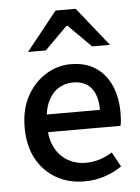

<svg xmlns="http://www.w3.org/2000/svg" viewBox="-53 -781 608 835"><g transform="rotate(-5 250.5 -363.5)"><path d="M282 12Q214 12 160 -18.5Q106 -49 74.5 -106Q43 -163 43 -244Q43 -324 75 -381.5Q107 -439 158 -470Q209 -501 266 -501Q331 -501 375 -471.5Q419 -442 441.5 -390.5Q464 -339 464 -270Q464 -256 463 -242Q462 -228 459 -215H115V-292H376Q376 -354 349 -387.5Q322 -421 268 -421Q237 -421 208 -404.5Q179 -388 160 -349.5Q141 -311 141 -245Q141 -185 162 -146Q183 -107 218 -87.5Q253 -68 293 -68Q327 -68 356.5 -77.5Q386 -87 411 -103L446 -39Q413 -16 371.5 -2Q330 12 282 12ZM86 -570 221 -739H309L444 -570H366L267 -669H263L164 -570Z"/></g></svg>

Font: Source Sans 3 Medium
Style: Regular
Weight: 500
Designer: Paul D. Hunt
Foundry: Adobe
Version: Version 3.052;hotconv 1.1.0;makeotfexe 2.6.0